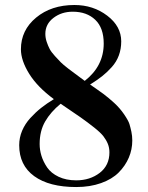

<svg xmlns="http://www.w3.org/2000/svg" viewBox="-20 -734 594 771"><path d="M57.1 -150.9Q57.1 -181.2 68.8 -209Q80.6 -236.8 101.8 -260Q123 -283.2 145.3 -300.8Q167.5 -318.4 196.3 -335.9Q130.4 -384.3 97.2 -437.7Q64 -491.2 64 -536.1Q64 -612.8 125 -663.3Q186 -713.9 278.8 -713.9Q354.5 -713.9 410.6 -671.1Q466.8 -628.4 466.8 -567.9Q466.8 -537.6 457.3 -511.7Q447.8 -485.8 429 -464.8Q410.2 -443.8 390.4 -428.2Q370.6 -412.6 341.8 -394.5Q363.3 -379.4 369.6 -375.2Q376 -371.1 395.8 -356.4Q415.5 -341.8 438.5 -320.8Q461.4 -299.8 478.5 -274.7Q495.6 -249.5 499.8 -235.8Q503.9 -222.2 507.6 -205.1Q511.2 -188 511.2 -169.9Q511.2 -133.8 497.3 -101.1Q483.4 -68.4 456.8 -41.5Q430.2 -14.6 386 1.2Q341.8 17.1 286.1 17.1Q177.7 17.1 117.4 -26.6Q57.1 -70.3 57.1 -150.9ZM139.2 -155.8Q139.2 -131.8 146.5 -108.2Q153.8 -84.5 169.4 -61.5Q185.1 -38.6 215.3 -24.2Q245.6 -9.8 286.1 -9.8Q341.3 -9.8 380.4 -39.8Q419.4 -69.8 419.4 -122.1Q419.4 -140.6 413.1 -156.2Q406.7 -171.9 395.5 -186.5Q384.3 -201.2 358.2 -221.9Q332 -242.7 303.7 -262.7L223.6 -317.4Q183.6 -284.7 161.4 -246.3Q139.2 -208 139.2 -155.8ZM162.1 -598.1Q162.1 -582 167.5 -565.9Q172.9 -549.8 179.4 -537.4Q186 -524.9 200.7 -508.8Q215.3 -492.7 224.4 -483.6Q233.4 -474.6 253.9 -458.7Q274.4 -442.9 282.2 -437.5L320.3 -409.2Q396.5 -468.8 396.5 -559.1Q396.5 -622.1 362.5 -654.5Q328.6 -687 272 -687Q227.1 -687 194.6 -662.1Q162.1 -637.2 162.1 -598.1Z"/></svg>

Font: Vidaloka
Style: Regular
Weight: 400
Designer: Cyreal (www.cyreal.org)
Foundry: Cyreal (www.cyreal.org)
Version: Version 1.011